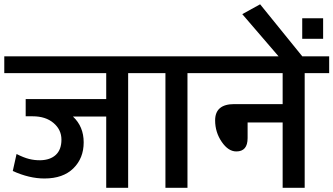

<svg xmlns="http://www.w3.org/2000/svg" viewBox="-35 -895 1588 915"><path d="M471.2 0V-339.8H312.5Q363.8 -292 363.8 -216.6Q363.8 -141.1 314.7 -92.8Q265.6 -44.4 176.8 -44.4Q104.5 -44.4 25.9 -80.1L43.9 -161.1Q77.6 -144 103.5 -137.5Q129.4 -130.9 157.2 -131.3Q204.6 -132.3 231.2 -157.2Q257.8 -182.1 257.8 -229.5Q257.8 -276.9 220.2 -308.8Q182.6 -340.8 120.6 -340.8H87.4V-422.9H471.2V-546.4H-14.6V-626.5H692.4V-546.4H575.7V0Z M753.4 0V-546.4H663.1V-626.5H975.6V-546.4H858.4V0Z M1312 0V-311.5H1145V-236.8Q1145 -173.3 1091.3 -173.3Q1052.7 -173.3 1021.5 -219.2Q990.2 -265.1 990.2 -321.3Q990.2 -398.9 1081.5 -398.9H1312V-546.4H946.3V-626.5H1533.7V-546.4H1417V0Z M1425.8 -601.6H1314L1119.6 -827.6L1204.6 -874.5Z M1504.9 -808.1V-710H1405.3V-808.1Z"/></svg>

Font: Yantramanav Medium
Style: Regular
Weight: 500
Version: Version 1.001;PS 1.0;hotconv 1.0.72;makeotf.lib2.5.5900; ttf